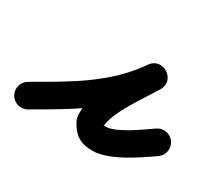

<svg xmlns="http://www.w3.org/2000/svg" viewBox="-125 -437 691 626"><g transform="rotate(30 220.5 -124.5)"><path d="M22.6 40.9C22.6 40.9 22.6 40.9 22.6 40.9C151.5 -33.8 274.4 -103 362 -229.4C378.5 -253.2 367.1 -277.8 347.8 -290.3C328.5 -302.7 301.3 -303 286.4 -278.1C244.4 -208.1 173.2 -115.4 173.2 -32.8C173.2 -22.8 175 -12.8 179.3 -3.7C179.3 -3.7 179.6 -3.2 179.9 -2.7C180.1 -2.2 180.4 -1.7 180.4 -1.7C200.9 36.4 226 52.8 271.3 52.8C333.7 52.8 417 -5.3 466.8 -40.1C487.2 -54.4 492.1 -82.5 477.9 -102.8C463.6 -123.2 435.5 -128.1 415.2 -113.9C415.2 -113.9 415.2 -113.9 415.2 -113.9C384.4 -92.3 308.8 -37.2 271.3 -37.2C255.5 -37.2 266.6 -31.3 259.6 -44.3C259.6 -44.4 259.9 -43.8 260.1 -43.3C260.4 -42.8 260.7 -42.2 260.7 -42.3C260.8 -42 260.9 -41.7 261.1 -41.4C261.3 -40.8 261.5 -40.3 261.7 -39.8C262.3 -38.2 262.7 -36.6 263 -35C263.1 -34.3 263.2 -32.1 263.2 -32.8C263.2 -86.5 333.2 -181.1 363.6 -231.9C378.5 -256.8 367.9 -280.9 349.4 -292.8C330.9 -304.7 304.5 -304.5 288 -280.6C208.7 -166.2 94.1 -104.6 -22.6 -36.9C-44.1 -24.5 -51.4 3.1 -38.9 24.6C-26.5 46.1 1.1 53.4 22.6 40.9Z"/></g></svg>

Font: FRB American Cursive Guidelines Black
Style: Bold Italic
Weight: 900
Italic angle: -25°
Version: Version 2.0;Modular Font Editor K font №1